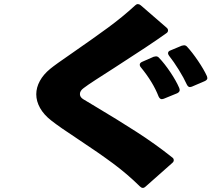

<svg xmlns="http://www.w3.org/2000/svg" viewBox="-20 -847 1040 937"><path d="M677 70Q670 70 663 63Q601 2 531.5 -49.5Q462 -101 362 -167Q269 -228 230 -259Q194 -287 175.5 -320Q157 -353 157 -387Q157 -420 174.5 -452Q192 -484 225 -511Q249 -531 335 -590Q436 -660 507 -712Q578 -764 640 -821Q646 -827 653 -827Q660 -827 667 -821L793 -712Q800 -706 800 -699Q800 -690 792 -685Q714 -629 538 -516Q491 -486 448.5 -458.5Q406 -431 388 -417Q370 -404 370 -388Q370 -373 386 -363L446 -327Q552 -264 646 -203.5Q740 -143 820 -79Q828 -74 828 -65Q828 -58 821 -52L690 64Q684 70 677 70ZM907 -422Q898 -422 892 -434Q877 -467 852.5 -506.5Q828 -546 805 -575Q800 -582 800 -587Q800 -597 812 -601L867 -624Q875 -626 878 -626Q887 -626 893 -619Q918 -592 946.5 -550Q975 -508 990 -475Q992 -469 992 -466Q992 -457 979 -451L916 -424Q910 -422 907 -422ZM770 -363Q760 -363 754 -376Q727 -446 667 -519Q662 -524 662 -531Q662 -540 673 -545L730 -570Q738 -572 741 -572Q750 -572 756 -565Q783 -537 811.5 -494.5Q840 -452 855 -417Q857 -411 857 -408Q857 -398 845 -392L779 -365Q773 -363 770 -363Z"/></svg>

Font: LINE Seed JP_TTF ExtraBold
Style: Regular
Weight: 800
Designer: LY Corporation & Fontrix & Fontworks
Version: Version 1.015